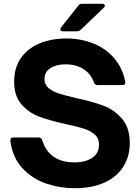

<svg xmlns="http://www.w3.org/2000/svg" viewBox="-20 -982 744 1018"><path d="M35 -234V-238Q35 -253 52 -253H184Q200 -253 204 -238Q241 -121 376 -121Q432 -121 468.5 -145Q505 -169 505 -216Q505 -249 482 -269Q459 -289 424.5 -300Q390 -311 329 -324Q243 -343 188 -363.5Q133 -384 94 -428.5Q55 -473 55 -549Q55 -623 91 -674.5Q127 -726 190 -752Q253 -778 332 -778Q407 -778 472.5 -752.5Q538 -727 583.5 -675.5Q629 -624 644 -550L645 -545Q645 -538 640.5 -534.5Q636 -531 628 -531H498Q482 -531 478 -545Q461 -592 421.5 -616.5Q382 -641 328 -641Q279 -641 247.5 -621Q216 -601 216 -563Q216 -533 237.5 -515Q259 -497 291.5 -486.5Q324 -476 384 -462Q472 -443 529 -421.5Q586 -400 627 -352.5Q668 -305 668 -224Q668 -151 633 -97Q598 -43 532.5 -13.5Q467 16 376 16Q298 16 225.5 -8.5Q153 -33 100 -89Q47 -145 35 -234ZM315 -816Q300 -816 300 -827Q300 -832 304 -837L394 -951Q401 -962 415 -962H520Q536 -962 536 -952Q536 -946 529 -940L409 -825Q400 -816 387 -816Z"/></svg>

Font: Open Sauce Two ExtraBold
Style: Regular
Weight: 800
Designer: Alfredo Marco Pradil
Foundry: Creative Sauce Fz LLC
Version: Version 1.477